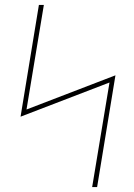

<svg xmlns="http://www.w3.org/2000/svg" viewBox="-20 -755 540 775"><path d="M352 0 422 -422 63 -284 137 -735H157L87 -313L446 -451L372 0Z"/></svg>

Font: Iosevka Curly Thin Oblique
Style: Regular
Weight: 100
Italic angle: -9°
Monospace: yes
Designer: Belleve Invis
Foundry: Belleve Invis
Version: Version 11.1.0; ttfautohint (v1.8.3)